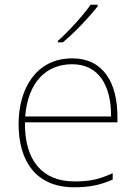

<svg xmlns="http://www.w3.org/2000/svg" viewBox="-20 -837 580 816"><path d="M395 -810V-817H365C336 -774 271 -703 226 -663V-657H247C300 -701 360 -765 395 -810ZM287 -589C133 -589 59 -459 59 -310C59 -155 130 -41 296 -41C360 -41 408 -51 459 -74V-101C397 -73 360 -66 296 -66C159 -66 84 -156 86 -317H479V-342C479 -481 422 -589 287 -589ZM287 -564C399 -564 453 -474 452 -342H87C99 -487 175 -564 287 -564Z"/></svg>

Font: Noto Sans Tamil UI Thin
Style: Regular
Weight: 100
Designer: Jelle Bosma - Monotype Design Team
Foundry: Monotype Imaging Inc.
Version: Version 2.004